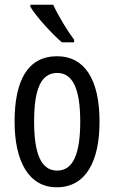

<svg xmlns="http://www.w3.org/2000/svg" viewBox="-20 -786 485 816"><path d="M206 -766H109V-757C135 -714 203 -640 243 -606H295V-617C267 -654 227 -720 206 -766ZM403 -269C403 -452 337 -547 223 -547C99 -547 42 -446 42 -269C42 -101 102 10 221 10C346 10 403 -102 403 -269ZM125 -269C125 -407 154 -476 223 -476C290 -476 321 -407 321 -269C321 -130 290 -61 223 -61C155 -61 125 -132 125 -269Z"/></svg>

Font: Noto Sans Lao Looped ExtraCondensed
Style: Regular
Weight: 400
Width: 2
Designer: Mark Frömberg, Ben Mitchell
Foundry: The Fontpad Ltd
Version: Version 1.003